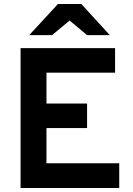

<svg xmlns="http://www.w3.org/2000/svg" viewBox="-20 -941 664 961"><path d="M83 0V-700H556V-577.2H212.6V-422.8H415.8V-300H212.6V-123.8H576.8V0ZM126.1 -765 270.1 -921H386.9L529.9 -765H416.1L328.5 -838.2L240.3 -765Z"/></svg>

Font: Overpass
Style: Regular
Weight: 400
Designer: Delve Withrington, Dave Bailey, Thomas Jockin
Foundry: Delve Fonts LLC
Version: Version 4.000